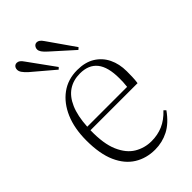

<svg xmlns="http://www.w3.org/2000/svg" viewBox="-233 -831 923 923"><g transform="rotate(-45 228.5 -370.0)"><path d="M247 14Q188 14 142 -14.5Q96 -43 70 -101.5Q44 -160 44 -251Q44 -333 70 -393.5Q96 -454 142.5 -488Q189 -522 252 -522Q306 -522 342.5 -499.5Q379 -477 398 -438Q417 -399 417 -349Q417 -332 416.5 -312Q416 -292 413 -272H93Q91 -182 114.5 -128Q138 -74 177.5 -50.5Q217 -27 264 -27Q305 -27 340.5 -42Q376 -57 409 -92L419 -82Q382 -30 339 -8Q296 14 247 14ZM94 -295H365Q367 -311 367.5 -324Q368 -337 368 -350Q368 -427 338.5 -464Q309 -501 250 -501Q205 -501 171.5 -479Q138 -457 118 -411Q98 -365 94 -295ZM191 -586 79 -681Q63 -696 56 -706.5Q49 -717 49 -727Q49 -734 51.5 -739.5Q54 -745 59 -748.5Q64 -752 71 -752Q80 -752 87.5 -746.5Q95 -741 103 -729L200 -595ZM325 -586 217 -683Q200 -698 193 -708.5Q186 -719 186 -728Q186 -735 189 -741Q192 -747 197 -750.5Q202 -754 209 -754Q217 -754 224.5 -748.5Q232 -743 240 -731L335 -595Z"/></g></svg>

Font: Literata 60pt ExtraLight
Style: Regular
Weight: 250
Designer: Latin by Veronika Burian and Jose Scaglione. Greek by Irene Vlachou. Cyrillic by Vera Evstafieva.
Foundry: TypeTogether
Version: Version 3.103;gftools[0.9.29]